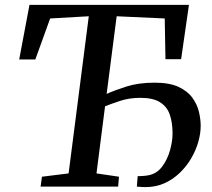

<svg xmlns="http://www.w3.org/2000/svg" viewBox="-20 -763 868 785"><path d="M146 0 151.5 -40.5 260.5 -54 343 -696.5 185 -687.5 124.5 -520H58.5L100.5 -743H752.5L720.5 -521H656.5L653.5 -687.5L457 -696.5L416 -379Q446.5 -393 496.2 -409Q546 -425 612 -425Q672.5 -425 709.8 -407.8Q747 -390.5 766.8 -363Q786.5 -335.5 793.5 -305.2Q800.5 -275 800.5 -248.5Q800.5 -217.5 790.8 -183Q781 -148.5 762 -116Q743 -83.5 715.5 -56.8Q688 -30 652.8 -14Q617.5 2 574.5 2Q565 2 555.2 1.2Q545.5 0.5 539.5 0L543 -43Q549 -42.5 563.5 -43.5Q578 -44.5 587.5 -46.5Q621.5 -53 643 -82Q664.5 -111 675 -148.2Q685.5 -185.5 685.5 -217.5Q685.5 -261.5 674.2 -294.2Q663 -327 634.2 -345Q605.5 -363 554 -363Q508.5 -363 471 -350.5Q433.5 -338 409.5 -328.5L374.5 -54L466.5 -40.5L463 0Z"/></svg>

Font: Merriweather 24pt Medium
Style: Italic
Weight: 500
Italic angle: -7.8°
Version: Version 2.101